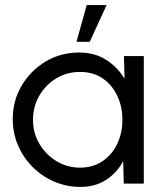

<svg xmlns="http://www.w3.org/2000/svg" viewBox="-20 -720 632 753"><path d="M466 -500H544V0H465.5L463 -88Q439 -42.5 396.5 -14.8Q354 13 295.5 13Q240.5 13 192.5 -7.8Q144.5 -28.5 108 -65Q71.5 -101.5 50.8 -149.8Q30 -198 30 -253Q30 -325 65 -384.2Q100 -443.5 159 -478.8Q218 -514 290 -514Q351 -514 396 -485.5Q441 -457 468.5 -411ZM294 -62.5Q345 -62.5 382.2 -88Q419.5 -113.5 439.8 -156Q460 -198.5 460 -250Q460 -302.5 439.5 -345.2Q419 -388 381.8 -413Q344.5 -438 294 -438Q242.5 -438 200.8 -412.8Q159 -387.5 134.2 -344.8Q109.5 -302 109.5 -250Q109.5 -197.5 135 -155Q160.5 -112.5 202.2 -87.5Q244 -62.5 294 -62.5ZM280 -556 320 -700H398L332 -556Z"/></svg>

Font: Urbanist
Style: Regular
Weight: 400
Designer: Corey Hu
Foundry: Corey Hu
Version: Version 1.330; ttfautohint (v1.8.4.7-5d5b)